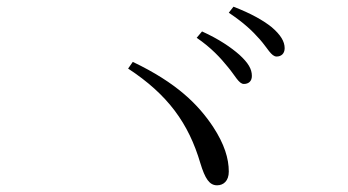

<svg xmlns="http://www.w3.org/2000/svg" viewBox="-20 -728 1040 574"><path d="M661 -528C683 -502 694 -477 709 -477C723 -477 733 -485 733 -501C733 -522 722 -540 696 -564C671 -586 635 -611 584 -634L568 -615C612 -585 640 -554 661 -528ZM757 -610C780 -584 791 -559 807 -559C820 -559 831 -567 831 -584C831 -604 819 -624 792 -647C767 -667 730 -688 678 -708L664 -690C710 -659 734 -636 757 -610ZM377 -543 363 -523C482 -445 544 -359 579 -240C593 -194 606 -174 629 -174C648 -174 664 -187 664 -215C664 -254 651 -297 617 -349C573 -415 509 -480 377 -543Z"/></svg>

Font: Noto Serif CJK TC Light
Style: Regular
Weight: 300
Designer: Ryoko NISHIZUKA 西塚涼子 (kana & ideographs); Frank Grießhammer (Latin, Greek & Cyrillic); Wenlong ZHANG 张文龙 (bopomofo); San
Foundry: Adobe
Version: Version 2.001;hotconv 1.1.0;makeotfexe 2.6.0